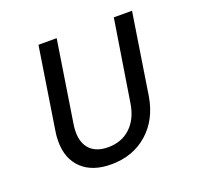

<svg xmlns="http://www.w3.org/2000/svg" viewBox="-103 -661 807 783"><g transform="rotate(-20 300.0 -270.0)"><path d="M81 -152Q81 -177 85 -198L140 -550H219L164 -198Q161 -180 161 -164Q161 -114 188 -87Q215 -60 265 -60Q324 -60 362.5 -96.5Q401 -133 411 -198L467 -550H546L491 -198Q475 -102 411 -46Q347 10 253 10Q172 10 126.5 -33Q81 -76 81 -152Z"/></g></svg>

Font: JetBrains Mono Semi Light
Style: Italic
Weight: 350
Italic angle: -9°
Monospace: yes
Designer: Philipp Nurullin, Konstantin Bulenkov
Foundry: JetBrains
Version: 2.002